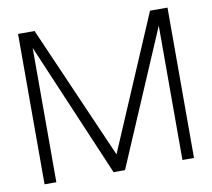

<svg xmlns="http://www.w3.org/2000/svg" viewBox="-74 -734 904 818"><g transform="rotate(-10 378.0 -325.0)"><path d="M402.5 0 651 -581V0H701V-650.5H625.5L378.5 -72.5L126 -650.5H54.5V0H105.5V-581L353 0Z"/></g></svg>

Font: Overused Grotesk Light
Style: Regular
Weight: 300
Designer: RandomMaerks
Version: Version 0.005